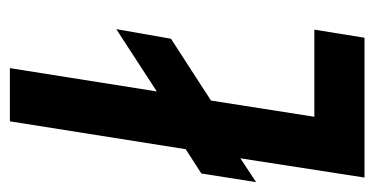

<svg xmlns="http://www.w3.org/2000/svg" viewBox="-200 -540 740 379"><g transform="rotate(-90 169.5 -350.0)"><path d="M9 0 47 -245 0 -214 17 -322 65 -353 120 -700H225L179 -410L302 -490L283 -382L161 -303L129 -99H301L285 0Z"/></g></svg>

Font: Georama Condensed SemiBold
Style: Italic
Weight: 600
Width: 3
Italic angle: -9°
Designer: Jean-Baptiste Levee
Foundry: Production Type
Version: Version 1.000